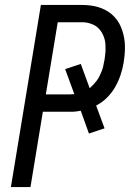

<svg xmlns="http://www.w3.org/2000/svg" viewBox="-20 -755 540 775"><path d="M24 0 145 -735H310Q327 -735 344 -733Q361 -731 376 -726.5Q391 -722 405.5 -714.5Q420 -707 431.5 -697Q443 -687 452.5 -674Q462 -661 468 -646.5Q474 -632 478 -616.5Q482 -601 483.5 -584.5Q485 -568 484 -548Q483 -528 481 -517L479 -502Q475 -477 466.5 -452Q458 -427 445 -404Q432 -381 412 -361Q392 -341 368 -329L402 -237L339 -216L306 -308Q295 -306 287 -305Q279 -304 274 -304H153L103 0ZM165 -374H261Q266 -374 271 -374.5Q276 -375 280 -375L243 -476L306 -497L342 -399Q350 -406 357 -413.5Q364 -421 370.5 -429.5Q377 -438 381.5 -447.5Q386 -457 390 -466.5Q394 -476 396.5 -487Q399 -498 400 -505L402 -514Q403 -524 404.5 -534.5Q406 -545 406 -555.5Q406 -566 405.5 -576Q405 -586 402.5 -595.5Q400 -605 396 -614Q392 -623 386 -631Q380 -639 373 -645Q366 -651 357.5 -655Q349 -659 337.5 -662Q326 -665 319 -665H213Z"/></svg>

Font: Iosevka Term Oblique
Style: Regular
Weight: 400
Italic angle: -9°
Monospace: yes
Designer: Belleve Invis
Foundry: Belleve Invis
Version: Version 31.4.0